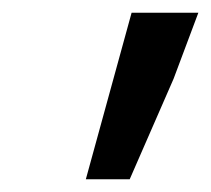

<svg xmlns="http://www.w3.org/2000/svg" viewBox="-20 -709 332 302"><path d="M115 -427 187 -689H292L253 -585L184 -427Z"/></svg>

Font: Source Sans 3 SemiBold
Style: Italic
Weight: 600
Italic angle: -11°
Designer: Paul D. Hunt
Foundry: Adobe
Version: Version 3.046;hotconv 1.0.118;makeotfexe 2.5.65603